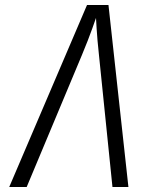

<svg xmlns="http://www.w3.org/2000/svg" viewBox="-20 -750 640 770"><path d="M17 0 329 -730H415L495 0H431L377 -528Q370 -593 367.5 -635.5Q365 -678 365 -678Q365 -678 350 -635.5Q335 -593 308 -528L87 0Z"/></svg>

Font: NKDuy Mono ExtraLight
Style: Italic
Weight: 200
Italic angle: -9°
Monospace: yes
Designer: NKDuy
Foundry: NKDuy
Version: Version 2.251; ttfautohint (v1.8.4.7-5d5b)